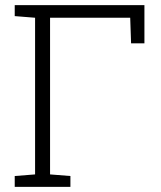

<svg xmlns="http://www.w3.org/2000/svg" viewBox="-20 -731 630 751"><path d="M37.6 0V-42.5L117.2 -48.8V-661.6L37.6 -668V-710.9H544.9V-561.5H492.7L489.3 -661.6H175.8V-48.8L255.4 -42.5V0Z"/></svg>

Font: Roboto Slab LO Light
Style: Regular
Weight: 300
Designer: Google
Version: Version 2.000